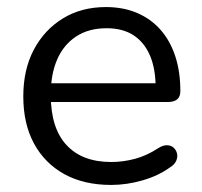

<svg xmlns="http://www.w3.org/2000/svg" viewBox="-20 -515 572 544"><path d="M295 9Q218 9 162.5 -21.5Q107 -52 76.5 -108Q46 -164 46 -242Q46 -318 76 -374.5Q106 -431 158.5 -463Q211 -495 280 -495Q329 -495 368 -478.5Q407 -462 434.5 -431Q462 -400 476.5 -356Q491 -312 491 -257Q491 -241 482 -233.5Q473 -226 456 -226H108V-279H437L421 -266Q421 -320 405 -357.5Q389 -395 358.5 -415Q328 -435 282 -435Q231 -435 195.5 -411.5Q160 -388 142 -346.5Q124 -305 124 -250V-244Q124 -152 168.5 -104Q213 -56 295 -56Q329 -56 362.5 -65Q396 -74 428 -95Q442 -104 453.5 -103.5Q465 -103 472 -96.5Q479 -90 481.5 -80.5Q484 -71 479.5 -60Q475 -49 462 -41Q429 -17 384 -4Q339 9 295 9Z"/></svg>

Font: Nunito ExtraLight
Style: Regular
Weight: 400
Version: Version 3.602